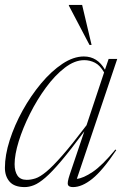

<svg xmlns="http://www.w3.org/2000/svg" viewBox="-22 -752 511 782"><path d="M262 -41 321.5 -217Q266 -142 227.8 -96.8Q189.5 -51.5 162.8 -28.5Q136 -5.5 116.2 2.2Q96.5 10 78.5 10Q36.5 10 17.2 -12Q-2 -34 -2 -68.5Q-2 -120 17.5 -181Q37 -242 70.2 -302Q103.5 -362 145.2 -412Q187 -462 232 -492Q277 -522 319.5 -522Q375 -522 405.5 -468L420.5 -512H455.5L291 -23.5Q317 -26 355.8 -52Q394.5 -78 448 -143L451.5 -140.5Q396 -57.5 354 -23.8Q312 10 275.5 10Q258.5 10 254.8 1Q251 -8 262 -41ZM37.5 -83.5Q37.5 -54 49.2 -36.8Q61 -19.5 87 -19.5Q104 -19.5 122.5 -25.5Q141 -31.5 166.8 -52.8Q192.5 -74 232 -119Q271.5 -164 330.5 -242L402 -457Q385.5 -486 364.8 -496.5Q344 -507 321 -507Q282 -507 241.8 -476Q201.5 -445 165 -395.2Q128.5 -345.5 99.8 -288Q71 -230.5 54.2 -176.2Q37.5 -122 37.5 -83.5ZM351 -569H342.5L258.5 -729V-732H312.5Z"/></svg>

Font: Newsreader Display ExtraLight
Style: Italic
Weight: 275
Italic angle: -17°
Designer: Hugues Gentile
Foundry: Production Type
Version: Version 1.001